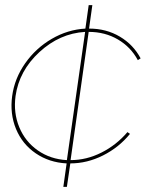

<svg xmlns="http://www.w3.org/2000/svg" viewBox="-20 -620 577 740"><path d="M335.9 -600.1 323.2 -509.8H324.2Q389.6 -509.8 441.9 -478.8Q494.1 -447.8 522 -395L511.2 -388.2Q484.4 -438.5 434.6 -467.8Q384.8 -497.1 321.8 -497.1L252 -2.9Q313.5 -2.9 371.1 -32Q428.7 -61 471.2 -110.8L481 -104Q438.5 -51.8 377.2 -21Q315.9 9.8 251 9.8L237.8 100.1H224.1L236.8 9.8Q169.4 6.3 117.7 -29.1Q65.9 -64.5 41.7 -123Q17.6 -181.6 26.9 -250Q36.1 -317.9 77.1 -376.2Q118.2 -434.6 179.4 -470.2Q240.7 -505.9 309.1 -509.8L321.8 -600.1ZM40 -250Q31.2 -185.5 54.2 -129.9Q77.1 -74.2 125.7 -40.3Q174.3 -6.3 237.8 -2.9L308.1 -497.1Q210 -491.2 131.8 -419.2Q53.7 -347.2 40 -250Z"/></svg>

Font: Human Sans Thin
Style: Italic
Weight: 100
Italic angle: -8°
Designer: Tim Radville
Foundry: Continuum
Version: Version 1.000;FEAKit 1.0